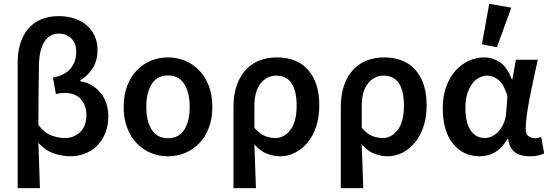

<svg xmlns="http://www.w3.org/2000/svg" viewBox="-20 -802 2863 1000"><path d="M72 178V-478Q72 -529 85 -573Q98 -617 124.5 -649.5Q151 -682 191.5 -700Q232 -718 288 -718Q326 -718 362 -707.5Q398 -697 426 -675Q454 -653 471 -619.5Q488 -586 488 -541Q488 -489 464.5 -449.5Q441 -410 398 -383V-379Q463 -368 503.5 -319Q544 -270 544 -196Q544 -144 527 -105Q510 -66 482.5 -40Q455 -14 420 -1Q385 12 349 12Q305 12 261.5 -2.5Q218 -17 180 -58Q182 2 184 60Q186 118 188 178ZM318 -83Q364 -83 397 -113.5Q430 -144 430 -204Q430 -252 401.5 -285Q373 -318 316 -318Q292 -318 271 -312L256 -398Q289 -404 312.5 -417Q336 -430 350 -448Q364 -466 370.5 -487Q377 -508 377 -531Q377 -579 350 -603Q323 -627 288 -627Q238 -627 211.5 -585Q185 -543 183 -468Q180 -309 180 -151Q211 -110 247.5 -96.5Q284 -83 318 -83Z M855 12Q808 12 766.5 -5Q725 -22 693 -55Q661 -88 642.5 -136Q624 -184 624 -245Q624 -307 642.5 -355Q661 -403 693 -436Q725 -469 766.5 -486Q808 -503 855 -503Q901 -503 943 -486Q985 -469 1017 -436Q1049 -403 1067.5 -355Q1086 -307 1086 -245Q1086 -184 1067.5 -136Q1049 -88 1017 -55Q985 -22 943 -5Q901 12 855 12ZM855 -82Q911 -82 939.5 -126Q968 -170 968 -245Q968 -320 939.5 -364.5Q911 -409 855 -409Q799 -409 770.5 -364.5Q742 -320 742 -245Q742 -170 770.5 -126Q799 -82 855 -82Z M1196 178V-243Q1196 -310 1213.5 -359Q1231 -408 1261.5 -440Q1292 -472 1333 -487.5Q1374 -503 1422 -503Q1528 -503 1585.5 -437Q1643 -371 1643 -253Q1643 -190 1626 -140.5Q1609 -91 1580.5 -57.5Q1552 -24 1515.5 -6Q1479 12 1440 12Q1405 12 1370 -1.5Q1335 -15 1305 -50Q1307 12 1309 65Q1311 118 1313 178ZM1415 -83Q1460 -83 1492.5 -125.5Q1525 -168 1525 -252Q1525 -326 1499.5 -367Q1474 -408 1418 -408Q1370 -408 1337.5 -367.5Q1305 -327 1305 -249V-136Q1334 -103 1361.5 -93Q1389 -83 1415 -83Z M1755 178V-243Q1755 -310 1772.5 -359Q1790 -408 1820.5 -440Q1851 -472 1892 -487.5Q1933 -503 1981 -503Q2087 -503 2144.5 -437Q2202 -371 2202 -253Q2202 -190 2185 -140.5Q2168 -91 2139.5 -57.5Q2111 -24 2074.5 -6Q2038 12 1999 12Q1964 12 1929 -1.5Q1894 -15 1864 -50Q1866 12 1868 65Q1870 118 1872 178ZM1974 -83Q2019 -83 2051.5 -125.5Q2084 -168 2084 -252Q2084 -326 2058.5 -367Q2033 -408 1977 -408Q1929 -408 1896.5 -367.5Q1864 -327 1864 -249V-136Q1893 -103 1920.5 -93Q1948 -83 1974 -83Z M2479 12Q2392 12 2339 -54Q2286 -120 2286 -240Q2286 -302 2304 -351Q2322 -400 2352 -433.5Q2382 -467 2421 -485Q2460 -503 2502 -503Q2546 -503 2584 -477.5Q2622 -452 2645 -390H2649L2667 -491H2781Q2771 -446 2760 -395.5Q2749 -345 2739.5 -296Q2730 -247 2724 -204Q2718 -161 2718 -130Q2718 -105 2732 -93.5Q2746 -82 2766 -82Q2780 -82 2799 -89L2814 -3Q2802 3 2783.5 7.5Q2765 12 2739 12Q2691 12 2662 -9Q2633 -30 2627 -78H2623Q2570 12 2479 12ZM2505 -83Q2525 -83 2544.5 -93Q2564 -103 2579 -120.5Q2594 -138 2604 -161.5Q2614 -185 2616 -212L2623 -300Q2605 -362 2577.5 -385Q2550 -408 2518 -408Q2497 -408 2476.5 -398Q2456 -388 2440 -367Q2424 -346 2414 -314.5Q2404 -283 2404 -241Q2404 -163 2431 -123Q2458 -83 2505 -83ZM2490 -571 2528 -782 2643 -762 2568 -556Z"/></svg>

Font: TT Toshiba Sans Medium
Style: Regular
Weight: 500
Designer: Paul D. Hunt
Foundry: Toshiba Corporation
Version: Version 2.020;PS 2.000;hotconv 1.0.86;makeotf.lib2.5.63406